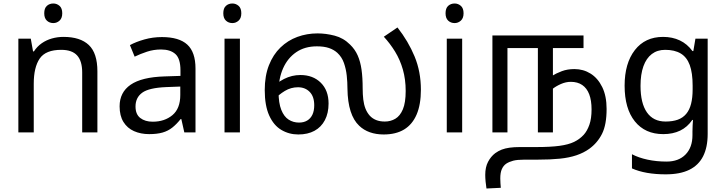

<svg xmlns="http://www.w3.org/2000/svg" viewBox="-20 -757 4152 1098"><path d="M285 -737Q305 -737 320.5 -723.5Q336 -710 336 -681Q336 -653 320.5 -639Q305 -625 285 -625Q263 -625 248 -639Q233 -653 233 -681Q233 -710 248 -723.5Q263 -737 285 -737ZM343 -546Q439 -546 488 -499.5Q537 -453 537 -349V0H450V-343Q450 -408 421 -440Q392 -472 330 -472Q241 -472 207 -422Q173 -372 173 -278V0H85V-536H156L169 -463H174Q192 -491 218.5 -509.5Q245 -528 277 -537Q309 -546 343 -546Z M906 -545Q1004 -545 1051 -502Q1098 -459 1098 -365V0H1034L1017 -76H1013Q990 -47 965.5 -27.5Q941 -8 909.5 1Q878 10 833 10Q785 10 746.5 -7Q708 -24 686 -59.5Q664 -95 664 -149Q664 -229 727 -272.5Q790 -316 921 -320L1012 -323V-355Q1012 -422 983 -448Q954 -474 901 -474Q859 -474 821 -461.5Q783 -449 750 -433L723 -499Q758 -518 806 -531.5Q854 -545 906 -545ZM932 -259Q832 -255 793.5 -227Q755 -199 755 -148Q755 -103 782.5 -82Q810 -61 853 -61Q921 -61 966 -98.5Q1011 -136 1011 -214V-262Z M1352 -536V0H1264V-536ZM1309 -737Q1329 -737 1344.5 -723.5Q1360 -710 1360 -681Q1360 -653 1344.5 -639Q1329 -625 1309 -625Q1287 -625 1272 -639Q1257 -653 1257 -681Q1257 -710 1272 -723.5Q1287 -737 1309 -737Z M1686 12Q1633 12 1589 -14Q1545 -40 1519.5 -96.5Q1494 -153 1494 -242Q1494 -323 1518 -384Q1542 -445 1584 -485.5Q1626 -526 1680.5 -546Q1735 -566 1796 -566Q1844 -566 1894 -553Q1944 -540 1982 -502Q2010 -475 2025.5 -440Q2041 -405 2047.5 -359Q2054 -313 2054 -252Q2054 -217 2057.5 -188Q2061 -159 2070 -136Q2079 -113 2095 -95Q2110 -79 2131 -70.5Q2152 -62 2181 -62Q2214 -62 2241 -78Q2268 -94 2284 -132Q2300 -170 2300 -237Q2300 -303 2284 -359Q2268 -415 2239.5 -461.5Q2211 -508 2175 -547L2253 -600Q2315 -521 2351 -434Q2387 -347 2387 -244Q2387 -159 2362.5 -102Q2338 -45 2291 -16.5Q2244 12 2174 12Q2131 12 2095.5 -0.5Q2060 -13 2034 -38Q2002 -68 1985 -121Q1968 -174 1967 -250Q1967 -286 1963 -324Q1959 -362 1947 -396.5Q1935 -431 1909 -455Q1889 -473 1861 -482.5Q1833 -492 1792 -492Q1723 -492 1674 -458.5Q1625 -425 1599 -366.5Q1573 -308 1573 -232Q1573 -168 1588.5 -129Q1604 -90 1630.5 -73Q1657 -56 1690 -56Q1717 -56 1736.5 -67.5Q1756 -79 1766.5 -101Q1777 -123 1777 -155Q1777 -205 1751 -231.5Q1725 -258 1684 -258Q1644 -258 1609 -237Q1574 -216 1545 -184L1530 -248Q1560 -283 1604.5 -305.5Q1649 -328 1698 -328Q1770 -328 1814.5 -284Q1859 -240 1859 -165Q1859 -110 1838 -70Q1817 -30 1778.5 -9Q1740 12 1686 12Z M2623 -536V0H2535V-536ZM2580 -737Q2600 -737 2615.5 -723.5Q2631 -710 2631 -681Q2631 -653 2615.5 -639Q2600 -625 2580 -625Q2558 -625 2543 -639Q2528 -653 2528 -681Q2528 -710 2543 -723.5Q2558 -737 2580 -737Z M3265 -362Q3316 -362 3357.5 -336Q3399 -310 3424 -259Q3449 -208 3449 -134Q3449 -44 3423 8Q3397 60 3350 94Q3318 117 3276.5 131Q3235 145 3181 150.5Q3127 156 3055 156H2980Q2938 156 2915 162Q2892 168 2875 179Q2859 190 2850 210Q2841 230 2841 263Q2841 278 2842 291.5Q2843 305 2844 317L2762 321Q2759 303 2757 281.5Q2755 260 2755 243Q2755 199 2771 168.5Q2787 138 2812 119Q2830 106 2849.5 98.5Q2869 91 2894.5 87.5Q2920 84 2953 84H3046Q3128 84 3179.5 77Q3231 70 3263 54.5Q3295 39 3318 14Q3338 -8 3350.5 -43.5Q3363 -79 3363 -131Q3363 -183 3349.5 -218Q3336 -253 3309.5 -271Q3283 -289 3244 -289Q3216 -289 3187.5 -276.5Q3159 -264 3138 -247L3135 -322Q3161 -338 3193 -350Q3225 -362 3265 -362ZM2796 0V-554H3317V-482H3142V0H3056V-482H2882V0Z M3772 -546Q3825 -546 3867.5 -526Q3910 -506 3940 -465H3945L3957 -536H4027V9Q4027 85 4001 136.5Q3975 188 3922 214Q3869 240 3787 240Q3729 240 3680.5 231.5Q3632 223 3594 206V125Q3632 145 3683 156Q3734 167 3792 167Q3861 167 3900.5 126.5Q3940 86 3940 16V-5Q3940 -17 3941 -39.5Q3942 -62 3943 -71H3939Q3911 -30 3869.5 -10Q3828 10 3773 10Q3669 10 3610.5 -63Q3552 -136 3552 -267Q3552 -395 3610.5 -470.5Q3669 -546 3772 -546ZM3784 -472Q3739 -472 3707.5 -448Q3676 -424 3659.5 -378Q3643 -332 3643 -266Q3643 -167 3679.5 -114.5Q3716 -62 3786 -62Q3827 -62 3856 -72.5Q3885 -83 3904 -105.5Q3923 -128 3932 -163Q3941 -198 3941 -246V-267Q3941 -340 3924.5 -385Q3908 -430 3873 -451Q3838 -472 3784 -472Z"/></svg>

Font: ltamil25
Style: Book
Weight: 400
Designer: Jelle Bosma - Monotype Design Team
Foundry: Monotype Imaging Inc.
Version: Version 2.003